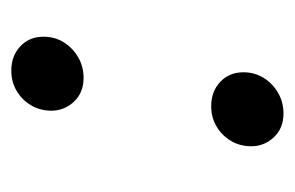

<svg xmlns="http://www.w3.org/2000/svg" viewBox="-111 -401 522 340"><g transform="rotate(90 150.0 -231.0)"><path d="M105 10Q79 10 62 -6Q45 -22 45 -47Q45 -67 55 -83Q65 -99 81.5 -108.5Q98 -118 118 -118Q144 -118 160 -101Q176 -84 176 -61Q176 -41 166.5 -25Q157 -9 141 0.5Q125 10 105 10ZM168 -344Q142 -344 125 -360Q108 -376 108 -401Q108 -421 118 -437Q128 -453 144.5 -462.5Q161 -472 181 -472Q207 -472 223 -455Q239 -438 239 -415Q239 -395 229.5 -379Q220 -363 204 -353.5Q188 -344 168 -344Z"/></g></svg>

Font: Source Serif 4 18pt
Style: Italic
Weight: 400
Italic angle: -12°
Designer: Frank Grießhammer
Foundry: Adobe Systems Incorporated
Version: Version 4.004;hotconv 1.0.116;makeotfexe 2.5.65601